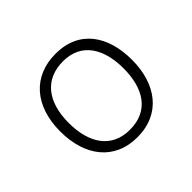

<svg xmlns="http://www.w3.org/2000/svg" viewBox="-93 -830 543 543"><g transform="rotate(-45 178.5 -558.5)"><path d="M323 -559C323 -654 277 -724 182 -724C92 -724 36 -661 36 -559C36 -461 87 -393 179 -393C273 -393 323 -463 323 -559ZM70 -559C70 -644 110 -694 182 -694C257 -694 289 -635 289 -559C289 -479 255 -423 179 -423C106 -423 70 -478 70 -559Z"/></g></svg>

Font: Noto Sans Malayalam ExtraLight
Style: Regular
Weight: 200
Designer: Jelle Bosma - Monotype Design Team
Foundry: Monotype Imaging Inc.
Version: Version 2.104